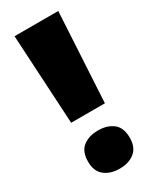

<svg xmlns="http://www.w3.org/2000/svg" viewBox="-189 -1012 677 833"><g transform="rotate(-30 150.0 -595.0)"><path d="M235 -510H66L41 -958H260ZM45 -327Q45 -377 74 -400Q103 -423 150 -423Q196 -423 225 -400Q254 -377 254 -327Q254 -279 225 -255.5Q196 -232 150 -232Q103 -232 74 -255.5Q45 -279 45 -327Z"/></g></svg>

Font: Noto Sans Khmer UI SemiCondensed Black
Style: Regular
Weight: 900
Width: 4
Designer: Danh Hong and the Monotype Design Team
Foundry: Monotype Imaging Inc.
Version: Version 2.002; ttfautohint (v1.8.4.7-5d5b)